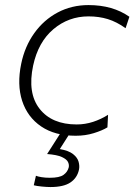

<svg xmlns="http://www.w3.org/2000/svg" viewBox="-20 -525 540 756"><path d="M278 9.5Q196 9.5 142 -27.2Q88 -64 67.2 -128Q46.5 -192 63.5 -274Q77.5 -342 114.8 -394.2Q152 -446.5 207 -475.8Q262 -505 328.5 -505Q424 -505 489.5 -459L474.5 -414Q439.5 -439 404.5 -449.8Q369.5 -460.5 328.5 -460.5Q250 -460.5 190.2 -410Q130.5 -359.5 110.5 -267Q87.5 -158.5 135.8 -96.8Q184 -35 282 -35Q315 -35 346.5 -45.2Q378 -55.5 405.5 -73L403 -23.5Q382.5 -11 349.5 -0.8Q316.5 9.5 278 9.5ZM178.5 211.5Q165 211.5 144.5 209.5Q124 207.5 113 204.5L121.5 167Q128 170 143 172.5Q158 175 176 175Q214.5 175 230.2 163.5Q246 152 250.5 134.5Q253 124 247.8 113Q242.5 102 223.5 93.2Q204.5 84.5 165.5 81.5L226.5 -14H258.5L255 0L215.5 62Q250.5 68 267.8 81.8Q285 95.5 289.5 112Q294 128.5 291 143Q284 175.5 257.2 193.5Q230.5 211.5 178.5 211.5Z"/></svg>

Font: Commissioner ExtraLight
Style: Italic
Weight: 200
Italic angle: -12°
Designer: Kostas Bartsokas
Foundry: Kostas Bartsokas
Version: Version 1.000; ttfautohint (v1.8.3)